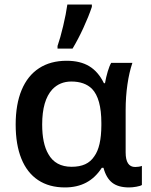

<svg xmlns="http://www.w3.org/2000/svg" viewBox="-20 -819 667 849"><path d="M49.3 -268.1Q49.3 -357.9 75.7 -421.1Q102.1 -484.4 152.6 -517.3Q203.1 -550.3 274.9 -550.3Q335 -550.3 374.8 -526.1Q414.6 -502 439.5 -451.2H444.3Q448.7 -477.1 456.5 -503.2Q464.4 -529.3 471.7 -541H565.4Q551.3 -499.5 543.5 -445.6Q535.6 -391.6 535.6 -332.5V-145Q535.6 -80.6 577.6 -80.6Q594.7 -80.6 607.4 -85.4V-1Q601.1 3.4 583.3 6.6Q565.4 9.8 550.8 9.8Q502.9 9.8 476.3 -11Q449.7 -31.7 437.5 -77.1H430.2Q401.4 -32.7 361.1 -11.5Q320.8 9.8 267.1 9.8Q197.3 9.8 148.4 -22.7Q99.6 -55.2 74.5 -117.4Q49.3 -179.7 49.3 -268.1ZM397 -127.9Q427.7 -169.9 428.2 -264.2V-275.4Q428.2 -383.3 386.7 -426.3Q354 -458.5 295.4 -458.5Q244.6 -458.5 211.4 -423.8Q166.5 -375 166.5 -268.6Q166.5 -184.1 193.8 -137.7Q225.1 -81.5 296.9 -81.5Q332 -81.5 356.7 -92.8Q381.3 -104 397 -127.9ZM277.8 -798.8H386.2V-788.6Q371.6 -745.1 348.6 -695.3Q325.7 -645.5 300.8 -604H234.4V-615.7Q246.6 -650.4 259.3 -703.9Q272 -757.3 277.8 -798.8Z"/></svg>

Font: Viking Open Sans Light
Style: Bold
Weight: 600
Foundry: Ascender Corporation
Version: Version 2.001